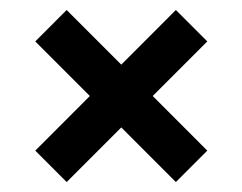

<svg xmlns="http://www.w3.org/2000/svg" viewBox="-20 -487 490 388"><path d="M335.4 -466.8 398.9 -403.3 288.6 -293 398.9 -182.6 335.4 -119.1 225.1 -229.5 114.7 -119.1 51.3 -182.6 161.6 -293 51.3 -403.3 114.7 -466.8 225.1 -356.4Z"/></svg>

Font: Anka/Coder Narrow
Style: Bold
Weight: 700
Width: 3
Monospace: yes
Version: Version 001.100